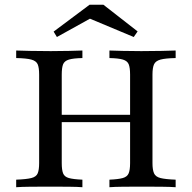

<svg xmlns="http://www.w3.org/2000/svg" viewBox="-20 -782 801 802"><path d="M437.1 0V-31.5Q474.2 -33.1 492.7 -38.3Q511.3 -43.5 517.3 -57.7Q523.4 -71.8 523.4 -100.8V-470.2Q523.4 -499.2 517.7 -513.3Q512.1 -527.4 493.5 -533.1Q475 -538.7 437.1 -539.5V-571Q458.1 -570.2 493.1 -569.4Q528.2 -568.5 570.2 -568.5Q618.5 -568.5 655.2 -569.4Q691.9 -570.2 713.7 -571V-539.5Q671 -538.7 650.4 -533.1Q629.8 -527.4 623.4 -513.3Q616.9 -499.2 616.9 -470.2V-100.8Q616.9 -72.6 623.4 -58.1Q629.8 -43.5 650.4 -38.3Q671 -33.1 713.7 -31.5V0Q691.9 -1.6 655.2 -2Q618.5 -2.4 570.2 -2.4Q527.4 -2.4 492.7 -2Q458.1 -1.6 437.1 0ZM47.6 0V-31.5Q90.3 -33.1 110.9 -38.3Q131.5 -43.5 137.5 -58.1Q143.5 -72.6 143.5 -100.8V-470.2Q143.5 -499.2 137.5 -513.3Q131.5 -527.4 110.9 -533.1Q90.3 -538.7 47.6 -539.5V-571Q69.4 -570.2 106.5 -569.4Q143.5 -568.5 191.9 -568.5Q233.9 -568.5 269 -569.4Q304 -570.2 324.2 -571V-539.5Q286.3 -538.7 267.7 -533.1Q249.2 -527.4 243.5 -513.3Q237.9 -499.2 237.9 -470.2V-100.8Q237.9 -72.6 243.5 -58.1Q249.2 -43.5 267.7 -38.3Q286.3 -33.1 324.2 -31.5V0Q304 -1.6 269 -2Q233.9 -2.4 191.1 -2.4Q142.7 -2.4 106 -2Q69.4 -1.6 47.6 0ZM201.6 -271.8V-302.4H559.7V-271.8ZM217.7 -627.4 204 -650 354 -762.1H412.1L554.8 -650.8L538.7 -627.4L330.6 -714.5L373.4 -713.7Z"/></svg>

Font: Playfair 12pt Medium
Style: Regular
Weight: 500
Designer: Claus Eggers Sørensen
Foundry: Claus Eggers Sørensen
Version: Version 2.000;gftools[0.9.28]